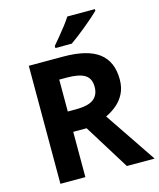

<svg xmlns="http://www.w3.org/2000/svg" viewBox="-134 -1028 928 1122"><g transform="rotate(-15 330.0 -467.0)"><path d="M298 -714Q444 -714 513.5 -661Q583 -608 583 -500Q583 -451 564.5 -414.5Q546 -378 515.5 -352.5Q485 -327 450 -311L660 0H492L322 -274H241V0H90V-714ZM287 -590H241V-397H290Q365 -397 397.5 -422Q430 -447 430 -496Q430 -547 395.5 -568.5Q361 -590 287 -590ZM549 -924Q535 -910 512 -890Q489 -870 462.5 -848Q436 -826 410.5 -806.5Q385 -787 366 -774H267V-787Q283 -806 304.5 -831.5Q326 -857 347 -884.5Q368 -912 382 -934H549Z"/></g></svg>

Font: Noto Sans Duployan
Style: Bold
Weight: 700
Designer: David Corbett
Foundry: David Corbett
Version: Version 3.001